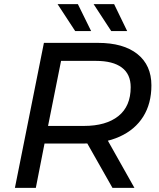

<svg xmlns="http://www.w3.org/2000/svg" viewBox="-20 -907 767 927"><path d="M52 0 192 -700H453Q576 -700 643.5 -646Q711 -592 711 -495Q711 -407 671.5 -344Q632 -281 558 -247.5Q484 -214 382 -214H153L204 -260L153 0ZM523 0 379 -254H486L629 0ZM202 -249 168 -299H385Q492 -299 551.5 -346.5Q611 -394 611 -486Q611 -549 568 -581Q525 -613 444 -613H234L285 -664ZM517 -757 432 -887H531L594 -757ZM343 -757 258 -887H356L420 -757Z"/></svg>

Font: Montserrat Thin Medium
Style: Italic
Weight: 500
Italic angle: -11.3°
Version: Version 9.000